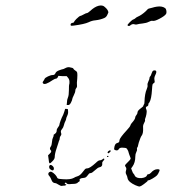

<svg xmlns="http://www.w3.org/2000/svg" viewBox="-20 -660 619 691"><path d="M159 -65Q163 -69 170 -62Q176 -56 173 -49Q170 -44 162 -50Q158 -52 157 -57Q156 -62 159 -65ZM348 -86Q353 -91 355 -88.5Q357 -86 351 -80Q347 -76 348 -71Q349 -60 338 -58Q332 -57 321.5 -47Q311 -37 306 -37Q301 -37 298 -32Q292 -24 289 -22Q286 -20 279 -19.5Q272 -19 268.5 -16.5Q265 -14 267 -10Q268 -8 264 -6Q260 -4 258 -1Q256 0 252 1Q248 2 239 2Q223 4 220.5 0.5Q218 -3 216 -3Q213 -1 213 1Q213 3 216 3Q218 3 219 4L216 7Q215 8 213 8Q207 8 203 9Q199 10 190.5 4.5Q182 -1 179 -1Q169 -1 165 -13Q162 -21 158 -26Q153 -31 154 -35.5Q155 -40 161 -42Q165 -43 172 -37.5Q179 -32 183 -26Q186 -19 188.5 -17.5Q191 -16 207 -15Q234 -13 246 -20Q250 -23 258.5 -25.5Q267 -28 274.5 -37Q282 -46 285 -50Q288 -54 294 -54Q303 -54 325 -74Q334 -83 339 -83Q344 -83 348 -86ZM368 -99Q370 -99 371 -98Q370 -96 368 -95Q365 -94 365 -96.5Q365 -99 368 -99ZM369 -115Q376 -121 378 -118Q379 -117 378 -115Q376 -113 373 -110Q370 -107 368 -109.5Q366 -112 369 -115ZM214 -267Q214 -269 220 -268Q223 -268 224 -267Q225 -266 225 -260Q226 -252 222 -243.5Q218 -235 218 -232Q218 -229 215 -223.5Q212 -218 210 -209.5Q208 -201 203 -195Q197 -189 200 -181Q202 -176 198.5 -171.5Q195 -167 195 -162.5Q195 -158 193.5 -155.5Q192 -153 190 -145.5Q188 -138 184 -127Q177 -107 177 -95Q177 -88 169 -80Q161 -71 158.5 -72.5Q156 -74 155 -87L153 -101L159 -107Q168 -115 162 -120Q157 -125 163 -133Q166 -137 167 -148.5Q168 -160 170.5 -164.5Q173 -169 173 -172.5Q173 -176 174 -176Q175 -176 179.5 -180Q184 -184 184 -190Q184 -196 189 -202Q194 -208 194 -212Q194 -215 198.5 -227Q203 -239 205 -242Q206 -243 208 -248.5Q210 -254 212 -260Q214 -266 214 -267ZM532 -406Q540 -408 542 -404Q544 -400 539 -390Q534 -380 536 -372Q538 -364 535 -362Q530 -359 529 -356Q528 -353 527 -337Q525 -304 518 -292Q513 -287 514 -284Q514 -279 509 -277Q502 -275 507 -265Q509 -259 507 -249Q505 -239 503 -234.5Q501 -230 502 -227.5Q503 -225 498.5 -217Q494 -209 495 -200Q496 -180 490 -172Q488 -170 485 -162.5Q482 -155 479.5 -147Q477 -139 477 -137Q477 -133 474.5 -130Q472 -127 473 -123Q474 -119 470.5 -112.5Q467 -106 467 -97Q467 -75 457 -61L452 -54L455 -46Q458 -37 460.5 -35Q463 -33 465 -28Q470 -18 489 -19Q506 -21 509 -29Q510 -33 514 -33Q518 -33 523 -38Q534 -51 547 -51Q553 -51 554 -49Q555 -48 553.5 -44Q552 -40 549.5 -35.5Q547 -31 544 -28Q540 -24 529 -17.5Q518 -11 514 -11Q511 -11 510 -7Q508 -5 498 2.5Q488 10 483.5 11Q479 12 467 6.5Q455 1 448 -5Q440 -12 439 -19Q438 -26 434.5 -32Q431 -38 433.5 -46Q436 -54 433 -58Q430 -62 430 -64.5Q430 -67 441 -77.5Q452 -88 450 -91Q443 -109 442.5 -112.5Q442 -116 439 -121Q436 -126 434 -127Q431 -128 421 -128.5Q411 -129 408 -124Q404 -116 394 -120Q390 -121 391 -127Q393 -143 401 -145Q405 -146 406.5 -147Q408 -148 409 -150Q410 -152 410 -156Q412 -165 436 -191Q448 -204 449 -208Q450 -212 454 -217Q467 -231 467 -239Q467 -241 471 -246Q475 -251 475 -256Q475 -262 489 -272Q496 -277 496 -279.5Q496 -282 498 -284Q500 -286 500 -294Q501 -323 508 -339Q512 -348 511 -353.5Q510 -359 514 -367Q518 -375 518 -379Q518 -383 520.5 -385Q523 -387 525.5 -395.5Q528 -404 532 -406ZM230 -418Q243 -416 244 -413Q245 -410 251 -406Q257 -403 258 -397.5Q259 -392 258 -377Q256 -360 257 -353.5Q258 -347 254.5 -343Q251 -339 251 -333.5Q251 -328 245.5 -317Q240 -306 240 -303Q240 -300 235.5 -291Q231 -282 226 -282H220L221 -292Q221 -301 224.5 -309Q228 -317 228 -336Q228 -355 229 -356Q230 -357 230 -365.5Q230 -374 225 -380L220 -386H205L190 -387L188 -382Q185 -377 181.5 -377Q178 -377 170 -372Q141 -352 135 -360Q132 -363 135.5 -367.5Q139 -372 140.5 -376Q142 -380 152.5 -385Q163 -390 170 -390Q177 -390 179.5 -396.5Q182 -403 193 -407Q204 -411 206 -411Q208 -411 215.5 -415Q223 -419 230 -418ZM544 -636Q563 -639 574 -631Q578 -628 579 -620.5Q580 -613 577 -609Q572 -602 554 -592.5Q536 -583 529 -585Q524 -586 515.5 -581.5Q507 -577 493 -575.5Q479 -574 474.5 -572.5Q470 -571 466 -572Q457 -576 448 -568Q446 -566 443 -566.5Q440 -567 439 -569Q438 -571 447 -580Q456 -589 460 -590Q465 -592 468 -595Q471 -598 476 -600Q490 -606 505 -620Q513 -629 515 -629Q517 -629 527 -632Q537 -635 544 -636ZM334 -639Q349 -643 357 -635Q370 -624 370 -615Q369 -612 365.5 -605Q362 -598 355 -595Q341 -589 324 -587Q311 -586 299 -580Q284 -573 246 -568Q238 -567 236 -567.5Q234 -568 234 -571Q234 -577 242 -578Q246 -578 248 -584Q250 -587 254.5 -591.5Q259 -596 263.5 -599.5Q268 -603 270 -603Q272 -603 281 -608Q290 -613 293 -613Q296 -613 305 -621Q320 -635 334 -639Z"/></svg>

Font: TT2020 Style D
Style: Italic
Weight: 400
Italic angle: -15°
Version: Version 0.2.000